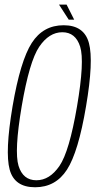

<svg xmlns="http://www.w3.org/2000/svg" viewBox="-20 -786 409 810"><path d="M128 4Q214.5 4 262.5 -70.2Q310.5 -144.5 343 -337.5Q375.5 -529 355.2 -604.2Q335 -679.5 248.5 -679.5Q162 -679.5 114 -604.8Q66 -530 33 -337.5Q0.5 -145 20.8 -70.5Q41 4 128 4ZM133.5 -25.5Q77 -25.5 58.2 -86.5Q39.5 -147.5 71.5 -337.5Q104 -527.5 145.5 -588.8Q187 -650 243 -650Q299 -650 318.2 -589Q337.5 -528 305 -337.5Q272.5 -147 231 -86.2Q189.5 -25.5 133.5 -25.5ZM270 -703H293L261 -766.5H229Z"/></svg>

Font: Anybody Condensed ExtraLight
Style: Italic
Weight: 250
Width: 3
Italic angle: -10°
Version: Version 1.113;gftools[0.9.25]